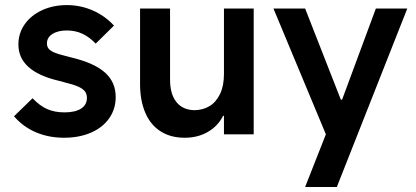

<svg xmlns="http://www.w3.org/2000/svg" viewBox="-20 -538 1668 769"><path d="M36.1 -72.3 110.4 -144.5Q139.2 -114.3 168.9 -101.1Q198.7 -87.9 238.3 -87.9Q281.2 -87.9 304.7 -103Q328.1 -118.2 328.1 -145.5Q328.1 -161.6 320.1 -172.1Q312 -182.6 293 -191.2Q273.9 -199.7 239.3 -208L213.9 -214.8Q53.2 -252.9 53.7 -360.4Q53.7 -404.8 78.9 -440.7Q104 -476.6 148.4 -497.1Q192.9 -517.6 248 -517.6Q302.2 -517.6 351.1 -496.3Q399.9 -475.1 436.5 -435.5L363.3 -363.3Q338.4 -389.6 310.1 -402.8Q281.7 -416 248 -416Q211.9 -416 189.9 -401.9Q168 -387.7 168 -364.3Q168 -351.6 174.6 -343.3Q181.2 -335 196.5 -328.1Q211.9 -321.3 240.2 -314.5L266.6 -307.6Q357.9 -285.6 400.6 -247.3Q443.4 -209 443.4 -149.4Q443.4 -101.6 417.5 -64.5Q391.6 -27.3 344.5 -6.8Q297.4 13.7 236.3 13.7Q174.8 13.7 123.5 -8.3Q72.3 -30.3 36.1 -72.3Z M996.1 0H877V-74.2H873.5Q853 -33.2 812.7 -9.8Q772.5 13.7 719.7 13.7Q663.1 13.7 622.8 -12.2Q582.5 -38.1 561.8 -86.7Q541 -135.3 541 -202.1V-503.9H661.1V-221.7Q660.6 -162.1 686.3 -129.6Q711.9 -97.2 759.8 -96.7Q792.5 -97.2 818.8 -112.8Q845.2 -128.4 861.1 -161.1Q877 -193.8 877 -242.2V-503.9H996.1Z M1075.2 -503.9H1202.1L1345.2 -138.7H1350.1L1485.4 -503.9H1611.3L1329.1 210.9H1202.1L1285.2 0Z"/></svg>

Font: Wanted Sans SemiBold
Style: Regular
Weight: 600
Designer: Original Design by Kil Hyung-jin and Kang Hanbin, Wanted Lab, Inc; Hangeul from Source Han Sans by Jang Soo-young and Ka
Foundry: Wanted Lab, Inc.
Version: Version 1.003